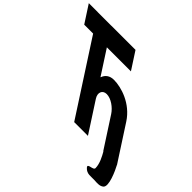

<svg xmlns="http://www.w3.org/2000/svg" viewBox="-736 -1182 1747 1747"><g transform="rotate(45 137.5 -308.0)"><path d="M-392 -859.5H-506.5L-397.6 -691.5H-283.1L164.8 0H341.8L153.9 -290C120.9 -341 141.1 -390 194.1 -390C251.1 -390 317.9 -341 350.9 -290L538.8 0H541C563.9 40 597.4 101 598.3 158C599.4 192 505.7 174 541 213C579.2 255 623.5 240 668.4 243C712.3 246 741.6 247.4 766.7 228C809.3 195 741.1 48 715 0H715.8L496.8 -338C404.2 -481 242.8 -528 148.8 -528C92.8 -528 60.5 -499 46.4 -459H44.4L-106.1 -691.5H203.4L94.5 -859.5H-215L-214.6 -859H-391.6Z"/></g></svg>

Font: Hussar
Style: BdOpOblSeven
Weight: 700
Foundry: Cannot Into Space Fonts
Version: Version 2.00